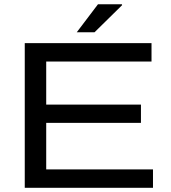

<svg xmlns="http://www.w3.org/2000/svg" viewBox="-20 -892 813 912"><path d="M97.6 0V-687H699.7V-599.7H199.5V-395.3H649.5V-308.5H199.5V-87.3H706.7V0ZM344.5 -738.6 445.3 -871.6H559.1L560.1 -867.6L428.9 -738.6Z"/></svg>

Font: Archivo SemiBold SemiExpanded
Style: Regular
Weight: 600
Width: 6
Version: Version 2.001